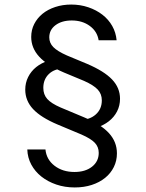

<svg xmlns="http://www.w3.org/2000/svg" viewBox="-20 -730 640 844"><path d="M100 -73Q101.2 -36.8 117.6 -6.4Q134 24 162 46.2Q190 68.4 227.5 81.2Q265 94 308.4 94Q349.4 94 383.4 82.9Q417.4 71.8 442 51.9Q466.6 32 480.3 4.4Q494 -23.2 494 -55.8Q494 -106.2 459.2 -144.5Q424.4 -182.8 350.8 -213.8L246.2 -257.6Q205.2 -275.4 187.8 -294.9Q170.4 -314.4 170.4 -343.6Q170.4 -381.6 195.3 -405.1Q220.2 -428.6 261.4 -428.6V-473.6Q224.4 -473.6 193 -463.4Q161.6 -453.2 139.1 -435.1Q116.6 -417 103.8 -391.5Q91 -366 91 -336Q91 -287.6 125.2 -250.7Q159.4 -213.8 233.2 -182.6L337.8 -138.8Q379.4 -120.6 396.7 -102.4Q414 -84.2 414 -58Q414 -20.4 384.5 2.8Q355 26 307.4 26Q255.2 26 219.6 -1.5Q184 -29 179.8 -73ZM331.6 -158Q370.4 -158 402.7 -168.3Q435 -178.6 458.4 -196.9Q481.8 -215.2 494.7 -240.5Q507.6 -265.8 507.6 -295.8Q507.6 -344 472.6 -380.7Q437.6 -417.4 362.6 -449.4L274.2 -486.2Q232.6 -504.6 214.6 -522.8Q196.6 -541 196.6 -565.6Q196.6 -599 224.2 -619.5Q251.8 -640 295.4 -640Q342 -640 374.7 -616Q407.4 -592 413.6 -553H492.6Q489.6 -587 473.4 -615.7Q457.2 -644.4 430.4 -665.2Q403.6 -686 368.3 -698Q333 -710 293 -710Q255.4 -710 222.8 -699.2Q190.2 -688.4 167 -669.5Q143.8 -650.6 130.5 -624.6Q117.2 -598.6 117.2 -567.6Q117.2 -519 152.3 -480.8Q187.4 -442.6 261.2 -411.2L349.6 -374.4Q391.8 -355.6 409.7 -336.2Q427.6 -316.8 427.6 -288.8Q427.6 -250.6 400.9 -226.8Q374.2 -203 331.6 -203Z"/></svg>

Font: CommitMonoV143 ExtLt
Style: Regular
Weight: 200
Monospace: yes
Designer: Eigil Nikolajsen
Foundry: Eigil Nikolajsen
Version: Version 1.143